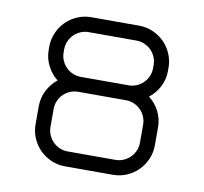

<svg xmlns="http://www.w3.org/2000/svg" viewBox="-62 -567 675 634"><g transform="rotate(10 275.0 -250.0)"><path d="M475 -370V-380C475 -396.3 471.8 -411.8 465.5 -426.5C459.2 -441.2 450.6 -453.9 439.8 -464.8C428.9 -475.6 416.2 -484.2 401.8 -490.5C387.2 -496.8 371.7 -500 355 -500H195C178.3 -500 162.8 -496.8 148.2 -490.5C133.8 -484.2 121.1 -475.6 110.2 -464.8C99.4 -453.9 90.8 -441.2 84.5 -426.5C78.2 -411.8 75 -396.3 75 -380V-370C75 -350.7 79.2 -332.8 87.8 -316.2C96.2 -299.8 107.5 -286 121.5 -275C107.5 -264 96.2 -250.2 87.8 -233.8C79.2 -217.2 75 -199.3 75 -180V-120C75 -103.3 78.2 -87.8 84.5 -73.2C90.8 -58.8 99.4 -46.1 110.2 -35.2C121.1 -24.4 133.8 -15.8 148.2 -9.5C162.8 -3.2 178.3 0 195 0H355C371.7 0 387.2 -3.2 401.8 -9.5C416.2 -15.8 428.9 -24.4 439.8 -35.2C450.6 -46.1 459.2 -58.8 465.5 -73.2C471.8 -87.8 475 -103.3 475 -120V-180C475 -199.3 470.8 -217.2 462.2 -233.8C453.8 -250.2 442.3 -264 428 -275C442.3 -286 453.8 -299.8 462.2 -316.2C470.8 -332.8 475 -350.7 475 -370ZM355 -50H195C185.3 -50 176.2 -51.8 167.8 -55.5C159.2 -59.2 151.8 -64.2 145.5 -70.5C139.2 -76.8 134.2 -84.2 130.5 -92.8C126.8 -101.2 125 -110.3 125 -120V-180C125 -189.7 126.8 -198.8 130.5 -207.2C134.2 -215.8 139.2 -223.2 145.5 -229.5C151.8 -235.8 159.2 -240.8 167.8 -244.5C176.2 -248.2 185.3 -250 195 -250H355C364.7 -250 373.8 -248.2 382.2 -244.5C390.8 -240.8 398.2 -235.8 404.5 -229.5C410.8 -223.2 415.8 -215.8 419.5 -207.2C423.2 -198.8 425 -189.7 425 -180V-120C425 -110.3 423.2 -101.2 419.5 -92.8C415.8 -84.2 410.8 -76.8 404.5 -70.5C398.2 -64.2 390.8 -59.2 382.2 -55.5C373.8 -51.8 364.7 -50 355 -50ZM355 -300H195C185.3 -300 176.2 -301.8 167.8 -305.5C159.2 -309.2 151.8 -314.2 145.5 -320.5C139.2 -326.8 134.2 -334.2 130.5 -342.8C126.8 -351.2 125 -360.3 125 -370V-380C125 -389.7 126.8 -398.8 130.5 -407.2C134.2 -415.8 139.2 -423.2 145.5 -429.5C151.8 -435.8 159.2 -440.8 167.8 -444.5C176.2 -448.2 185.3 -450 195 -450H355C364.7 -450 373.8 -448.2 382.2 -444.5C390.8 -440.8 398.2 -435.8 404.5 -429.5C410.8 -423.2 415.8 -415.8 419.5 -407.2C423.2 -398.8 425 -389.7 425 -380V-370C425 -360.3 423.2 -351.2 419.5 -342.8C415.8 -334.2 410.8 -326.8 404.5 -320.5C398.2 -314.2 390.8 -309.2 382.2 -305.5C373.8 -301.8 364.7 -300 355 -300Z"/></g></svg>

Font: lerotica
Style: Regular
Weight: 400
Designer: defharo
Foundry: deFharo
Version: Version 1.001 2011